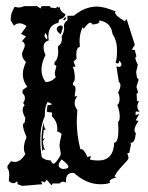

<svg xmlns="http://www.w3.org/2000/svg" viewBox="-20 -606 484 628"><path d="M38.1 -3.4 36.1 -13.7Q30.3 -6.8 23.4 -6.8Q17.1 -6.8 8.8 -13.7L10.3 -33.2Q10.3 -49.8 4.4 -55.7V-63.5L15.6 -78.6L27.8 -76.2Q47.4 -76.2 63 -102.5Q58.1 -110.4 58.1 -122.1Q58.1 -137.2 66.9 -157.2Q55.2 -184.1 55.2 -195.8Q55.2 -203.6 60.5 -204.6L63 -220.2Q54.2 -235.4 54.2 -246.6Q54.2 -255.9 60.5 -261.7L55.7 -269.5Q61.5 -277.3 61.5 -285.2Q61.5 -293.9 53.7 -301.3V-311.5L69.3 -322.3Q54.7 -340.3 54.7 -362.8Q54.7 -381.3 64.9 -402.8Q52.2 -415.5 52.2 -428.2Q52.2 -435.1 56.6 -443.4Q61 -451.7 61 -457.5Q61 -466.8 51.8 -471.2L64.9 -486.8L48.8 -495.1L66.9 -520.5Q54.7 -529.8 43.9 -529.8Q33.7 -529.8 25.9 -522L15.1 -539.1V-544.4Q15.1 -563.5 27.8 -583.5L40 -581.5Q49.3 -581.5 59.1 -585.9H101.6L112.3 -578.1L116.2 -585.9H143.6L145.5 -581.1L164.1 -579.1L167 -585.9Q168.9 -581.1 171.4 -581.1L175.3 -583.5Q176.8 -567.4 194.3 -559.6Q190.9 -545.9 173.3 -542L170.9 -531.2Q138.2 -524.9 138.2 -487.3L139.2 -473.6Q122.6 -469.2 122.6 -452.1Q122.6 -438.5 128.9 -426.3Q115.7 -400.4 115.7 -377.9Q115.7 -356 128.9 -337.9H131.8Q147.9 -337.9 162.6 -353.5Q159.2 -359.9 159.2 -368.7L164.6 -390.1L158.2 -394.5V-402.3Q170.4 -413.1 170.4 -437.5L169.4 -453.6Q182.6 -463.9 182.6 -478.5L181.6 -486.8Q188.5 -498 189.9 -512.7L189 -520Q189 -532.7 200.7 -539.6V-554.2L221.7 -554.7Q257.3 -584.5 297.9 -584.5Q319.8 -584.5 357.9 -568.8L356.4 -564.9Q356.4 -555.2 388.2 -536.6L394 -543.9L420.9 -460L411.1 -442.4L420.4 -443.4L426.3 -421.4Q422.9 -420.9 422.9 -416Q422.9 -409.2 430.7 -394L425.3 -370.1L428.2 -350.6Q433.1 -350.1 433.1 -343.8L426.3 -322.3L431.6 -303.2L426.8 -298.8L428.2 -274.9L435.1 -275.4Q429.2 -265.6 429.2 -258.3Q429.2 -248.5 437 -240.7L423.8 -241.2L423.3 -229.5L435.5 -233.4L423.8 -212.4L433.1 -210.4Q419.9 -191.4 419.9 -180.7Q419.9 -174.3 424.3 -170.9Q421.4 -139.2 409.2 -139.2H407.2L408.2 -132.3L402.8 -106L396.5 -105L400.4 -91.3Q400.4 -85.9 396 -80.8Q391.6 -75.7 384.8 -68.6Q377.9 -61.5 369.9 -52.2Q361.8 -43 354.5 -29.3L360.4 -25.4Q338.4 -20 338.4 -12.7L339.8 -8.3Q330.1 -3.4 307.6 -3.4Q263.2 -3.4 221.7 -40.5H218.8Q195.8 -40.5 195.8 -15.1L196.3 -8.3Q191.4 -11.7 186 -11.7Q180.2 -11.7 175.3 -5.9H151.9L148.9 0.5L132.8 -18.1L126.5 -9.3L117.2 -13.2Q115.2 -13.2 115.2 -10.7L118.2 -3.4L52.7 2ZM194.3 -551.3 195.3 -546.4Q195.3 -540.5 189 -540.5L186 -541ZM265.6 -92.3 277.3 -95.7 274.4 -84.5Q282.7 -81.1 301.8 -81.1Q351.1 -81.1 353.5 -139.2Q367.2 -139.6 367.2 -181.2L366.2 -207Q371.6 -211.4 371.6 -223.1Q371.6 -243.7 363.8 -262.2Q371.1 -269.5 371.1 -281.2Q371.1 -294.4 366.2 -303.7Q374 -317.4 374 -327.1Q374 -334 368.7 -337.9L360.8 -388.7L369.1 -387.2Q377.4 -387.2 377.4 -397.5L370.6 -408.2Q369.6 -398.4 364.3 -398.4L357.9 -400.4Q362.8 -415 362.8 -441.4Q362.8 -473.1 348.1 -494.6Q343.3 -534.2 303.7 -539.1L305.2 -535.2Q305.2 -527.8 282.7 -525.9Q279.8 -531.7 275.4 -531.7Q267.6 -531.7 253.9 -511.2L251 -518.1Q240.2 -497.1 240.2 -470.7L241.2 -452.6Q229.5 -450.2 229.5 -428.2L230.5 -413.6L220.7 -404.3L227.1 -388.2L218.3 -387.2Q224.6 -371.6 224.6 -352.1Q224.6 -338.4 218.3 -335L219.2 -327.1Q227.1 -327.1 227.1 -313.5L224.1 -290.5L232.9 -291.5Q224.1 -280.3 224.1 -269Q224.1 -257.8 232.9 -246.1L231 -209Q231 -165.5 242.7 -118.2H244.6Q254.4 -118.2 263.7 -97.2ZM178.2 -522.9Q185.5 -522.9 185.5 -515.1L178.7 -493.7Q165.5 -502.9 165.5 -510.7Q165.5 -516.1 170.4 -519.5Q175.3 -522.9 178.2 -522.9ZM125.5 -490.2Q125.5 -482.9 134.3 -476.6L134.8 -482.4Q134.8 -491.2 127.9 -498ZM126.5 -232.4V-225.6Q111.8 -193.8 111.8 -147.5Q111.8 -122.1 116.2 -92.3Q127 -81.5 144 -81.5H145.5Q150.9 -70.3 156.2 -70.3Q156.7 -70.3 160.4 -73.7Q164.1 -77.1 168 -82.3Q171.9 -87.4 175.3 -93.3Q178.7 -99.1 178.7 -103.5L174.8 -128.4Q174.8 -140.6 181.6 -168Q175.3 -174.3 167 -175.8L167.5 -184.6Q167.5 -208.5 149.9 -225.6V-238.3H146.5Q139.2 -238.3 132.8 -241.2L135.3 -261.7Q149.4 -262.7 149.4 -265.1Q149.4 -267.1 135.3 -272.5Q126.5 -254.9 126.5 -232.4ZM171.9 -65.9Q171.9 -60.1 177 -56.6Q182.1 -53.2 187.5 -53.2Q190.4 -53.2 197 -54.7Q203.6 -56.2 203.6 -60.5Q203.6 -68.4 181.6 -84.5Q171.9 -73.2 171.9 -65.9ZM118.7 -110.4Q115.7 -128.4 115.7 -147.9Q115.7 -176.8 123 -206.1V-204.1Q123 -187.5 130.4 -182.6L123 -181.2L120.1 -151.4L127.4 -154.3L120.1 -145Q121.6 -123.5 127.9 -115.7L121.1 -117.2Z"/></svg>

Font: Truetypewriter PolyglOTT
Style: Regular
Weight: 400
Designer: Sergey Beatoff a.k.a. Sam_T
Version: Version 3.76